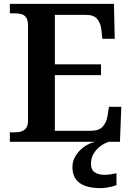

<svg xmlns="http://www.w3.org/2000/svg" viewBox="-20 -734 683 994"><path d="M31 0V-49H59Q78 -49 93 -54.5Q108 -60 116.5 -73Q125 -86 125 -109V-600Q125 -629 116 -642.5Q107 -656 92 -660.5Q77 -665 58 -665H31V-714H570L574 -533H510L505 -579Q501 -614 483.5 -635.5Q466 -657 425 -657H264V-401H503V-345H264V-57H452Q493 -57 512.5 -79.5Q532 -102 537 -135L544 -181H608L601 0ZM500 240Q430 240 392.5 213.5Q355 187 355 130Q355 99 372 72Q389 45 415.5 26Q442 7 473 0H544Q523 6 501.5 21.5Q480 37 465.5 60Q451 83 451 115Q451 145 470.5 158Q490 171 520 171Q534 171 549.5 169Q565 167 583 163V224Q573 229 557.5 232.5Q542 236 526.5 238Q511 240 500 240Z"/></svg>

Font: Noto Rashi Hebrew SemiBold
Style: Regular
Weight: 600
Version: Version 1.006